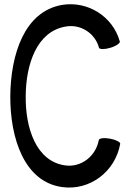

<svg xmlns="http://www.w3.org/2000/svg" viewBox="-20 -848 613 896"><path d="M539 -655C506 -772 389 -845 269 -825C93 -794 30 -593 28 -400C27 -204 93 1 270 25C399 43 518 -47 541 -177C542 -185 521 -196 493 -201C466 -206 442 -203 441 -194C427 -119 359 -66 285 -76C149 -94 98 -250 100 -400C101 -547 151 -701 286 -724C356 -737 424 -693 442 -625C445 -617 469 -617 495 -625C522 -633 542 -647 539 -655Z"/></svg>

Font: Nupuram Condensed Medium
Style: Regular
Weight: 500
Width: 3
Designer: Santhosh Thottingal (santhosh.thottingal@gmail.com)
Foundry: SMC
Version: Version 1.000